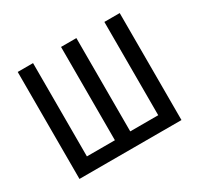

<svg xmlns="http://www.w3.org/2000/svg" viewBox="-116 -659 832 802"><g transform="rotate(-30 300.0 -258.0)"><path d="M54 0H546V-516H472V-66H337V-516H263V-66H128V-516H54Z"/></g></svg>

Font: IBM Mono
Style: Regular
Weight: 400
Monospace: yes
Designer: Mike Abbink, Paul van der Laan, Pieter van Rosmalen
Foundry: Bold Monday
Version: Version 2.3